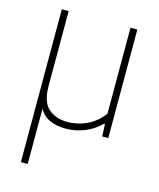

<svg xmlns="http://www.w3.org/2000/svg" viewBox="-114 -621 765 922"><g transform="rotate(15 269.0 -160.0)"><path d="M243 9Q195 9 160.2 -8Q125.5 -25 106.8 -64.2Q88 -103.5 88 -169.5V-235H112V-169Q112 -88 149 -56Q186 -24 244 -24Q272.5 -24 304.5 -32.8Q336.5 -41.5 366.5 -61Q396.5 -80.5 419.5 -112.5V-540H453.5V0H423.5L420.5 -62H416.5Q381.5 -26.5 336.2 -8.8Q291 9 243 9ZM78 220V-540H112V220Z"/></g></svg>

Font: Encode Sans SC Condensed Thin Thin
Style: Regular
Weight: 250
Version: Version 3.002